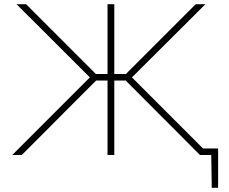

<svg xmlns="http://www.w3.org/2000/svg" viewBox="-20 -733 1084 908"><path d="M38 0 405 -367 276.5 -495Q223.5 -548.5 169.5 -602Q115.5 -655.5 58 -713H103.5L433.5 -383H488.5V-713H520.5V-383H575.5L905.5 -713H951Q893.5 -655.5 840 -602Q786 -548.5 732.5 -495L604 -367L940 -31H1011.5V155H981.5L979 0H925.5Q870 -55.5 822.5 -103.5Q775 -151 730 -196L574.5 -352H520.5V0H488.5V-352H434.5L283 -200.5Q235 -152 186.8 -103.8Q138.5 -55.5 83 0Z"/></svg>

Font: Heraclito Thin
Style: Regular
Weight: 100
Designer: Kostas Bartsokas (font) & Cristiano Sobral (main changes)
Foundry: Kostas Bartsokas (font) & Cristiano Sobral (main changes)
Version: Version 1.00;July 8, 2020;FontCreator 13.0.0.2655 64-bit